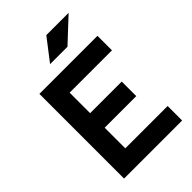

<svg xmlns="http://www.w3.org/2000/svg" viewBox="-263 -1009 1112 1112"><g transform="rotate(-45 293.0 -453.0)"><path d="M69.8 0V-693.4H198.7V0ZM69.8 0V-118.7H545.4V0ZM69.8 -287.6V-406.7H457.5V-287.6ZM69.8 -574.7V-693.4H545.4V-574.7ZM235.4 -771.5 338.9 -905.8H521.5L377.9 -771.5Z"/></g></svg>

Font: Cascadia Mono PL
Style: Regular
Weight: 400
Monospace: yes
Designer: Aaron Bell
Foundry: Saja Typeworks
Version: Version 2102.003